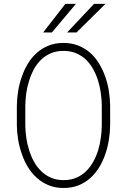

<svg xmlns="http://www.w3.org/2000/svg" viewBox="-20 -937 640 967"><path d="M534.7 -305.2V-405.3Q534.2 -440.9 528.3 -478.3Q522.5 -515.6 510.3 -550.3Q498 -585.4 479.2 -616.5Q460.4 -647.5 434.6 -670.9Q408.2 -693.8 374.8 -707.3Q341.3 -720.7 299.8 -720.7Q257.8 -720.7 224.6 -707.3Q191.4 -693.8 165.5 -670.9Q139.2 -647.5 120.4 -616.5Q101.6 -585.4 89.8 -550.3Q77.1 -515.1 71.3 -478Q65.4 -440.9 64.9 -405.3V-305.2Q65.4 -270 71.5 -232.9Q77.6 -195.8 90.3 -160.6Q102.1 -125.5 121.1 -94.5Q140.1 -63.5 166.5 -40.5Q192.4 -17.1 225.8 -3.7Q259.3 9.8 300.8 9.8Q342.3 9.8 375.7 -3.7Q409.2 -17.1 435.1 -40.5Q460.9 -63.5 479.7 -94.5Q498.5 -125.5 510.3 -160.6Q522.5 -195.3 528.3 -232.7Q534.2 -270 534.7 -305.2ZM492.7 -406.2V-305.2Q492.2 -275.4 488 -243.7Q483.9 -211.9 474.6 -181.2Q465.3 -150.9 450.2 -123.3Q435.1 -95.7 414.1 -75.2Q393.1 -54.2 364.7 -42Q336.4 -29.8 300.8 -29.8Q265.1 -29.8 236.8 -42Q208.5 -54.2 187.5 -75.2Q166 -95.7 150.9 -123.3Q135.7 -150.9 126.5 -181.6Q116.7 -211.9 112.3 -243.9Q107.9 -275.9 107.4 -305.2V-406.2Q107.9 -435.5 112.3 -467.5Q116.7 -499.5 126.5 -529.8Q135.7 -560.5 150.6 -587.9Q165.5 -615.2 187 -636.2Q208 -656.7 236.1 -668.7Q264.2 -680.7 299.8 -680.7Q335.4 -680.7 363.5 -668.7Q391.6 -656.7 413.6 -636.2Q434.6 -615.2 449.7 -587.9Q464.8 -560.5 474.1 -530.3Q483.4 -500 487.8 -468Q492.2 -436 492.7 -406.2ZM453.6 -917.5 317.9 -773.4H365.2L511.2 -917.5ZM309.1 -917.5 197.3 -773.4H241.2L362.3 -917.5Z"/></svg>

Font: Roboto Mono ExtraLight
Style: Regular
Weight: 250
Monospace: yes
Designer: Google
Version: Version 3.000